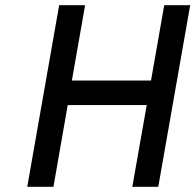

<svg xmlns="http://www.w3.org/2000/svg" viewBox="-20 -720 753 740"><path d="M85 0 208 -700H308L257 -409.5H562L613 -700H713L590 0H490L545.5 -315H241L186 0Z"/></svg>

Font: Overpass Medium
Style: Italic
Weight: 500
Italic angle: -10°
Designer: Delve Withrington, Dave Bailey, Thomas Jockin
Foundry: Delve Fonts LLC
Version: Version 4.000